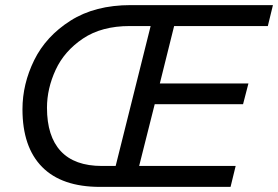

<svg xmlns="http://www.w3.org/2000/svg" viewBox="-20 -732 1089 752"><path d="M662 -630 606 -405H953L932 -324H586L525 -82H903L883 0H372Q222 0 145 -78Q68 -156 68 -304Q68 -403 114 -496.5Q160 -590 256 -651Q352 -712 492 -712H1049L1029 -630ZM164 -310Q164 -198 218 -140Q272 -82 379 -82H433L570 -630H488Q378 -630 305 -581Q232 -532 198 -458.5Q164 -385 164 -310Z"/></svg>

Font: CST
Style: Italic
Weight: 400
Italic angle: -14°
Version: Version 1.00